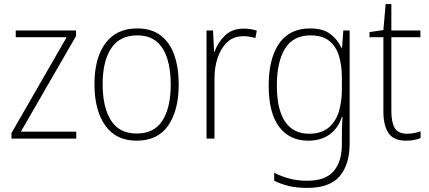

<svg xmlns="http://www.w3.org/2000/svg" viewBox="-20 -678 2100 939"><path d="M353 0H36V-27L306 -496H57V-529H352V-502L82 -34H353Z M854 -265Q854 -139 803 -64.5Q752 10 648 10Q547 10 494.5 -64.5Q442 -139 442 -266Q442 -395 496 -467Q550 -539 651 -539Q721 -539 766 -504.5Q811 -470 832.5 -408.5Q854 -347 854 -265ZM482 -266Q482 -154 522.5 -89.5Q563 -25 648 -25Q735 -25 775 -89Q815 -153 815 -265Q815 -336 798.5 -390Q782 -444 746 -474.5Q710 -505 651 -505Q566 -505 524 -442Q482 -379 482 -266Z M1171 -538Q1207 -538 1236 -528L1229 -492Q1215 -496 1200.5 -498.5Q1186 -501 1170 -501Q1123 -501 1092 -472.5Q1061 -444 1044.5 -395.5Q1028 -347 1029 -288V0H990V-529H1022L1027 -424H1029Q1044 -468 1079 -503Q1114 -538 1171 -538Z M1497 -539Q1559 -539 1595 -512Q1631 -485 1650 -444H1653L1659 -529H1690V24Q1690 126 1641.5 183.5Q1593 241 1482 241Q1431 241 1392 231.5Q1353 222 1321 206V167Q1354 184 1394 195Q1434 206 1482 206Q1571 206 1611.5 159.5Q1652 113 1652 27V-12Q1652 -36 1652.5 -58Q1653 -80 1655 -106H1652Q1634 -51 1592 -20.5Q1550 10 1487 10Q1396 10 1345 -58Q1294 -126 1294 -260Q1294 -390 1344.5 -464.5Q1395 -539 1497 -539ZM1499 -505Q1413 -505 1373.5 -439.5Q1334 -374 1334 -260Q1334 -143 1374 -83.5Q1414 -24 1491 -24Q1553 -24 1588.5 -55Q1624 -86 1638 -135Q1652 -184 1652 -239V-299Q1652 -359 1637.5 -405.5Q1623 -452 1589.5 -478.5Q1556 -505 1499 -505Z M1971 -24Q1990 -24 2007 -27.5Q2024 -31 2037 -36V-3Q2023 3 2006 6.5Q1989 10 1966 10Q1906 10 1880.5 -26.5Q1855 -63 1855 -133V-496H1787V-521L1855 -531L1866 -658H1894V-529H2036V-496H1894V-135Q1894 -80 1910.5 -52Q1927 -24 1971 -24Z"/></svg>

Font: Noto Sans Kannada SemiCondensed ExtraLight
Style: Regular
Weight: 200
Width: 4
Designer: Jelle Bosma - Monotype Design Team
Foundry: Monotype Imaging Inc.
Version: Version 2.005; ttfautohint (v1.8.4.7-5d5b)